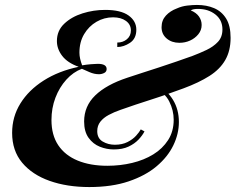

<svg xmlns="http://www.w3.org/2000/svg" viewBox="-20 -742 952 776"><path d="M564 -211Q556 -195 540 -178Q524 -161 499.5 -149.5Q475 -138 440 -138Q411 -138 383.5 -149Q356 -160 338 -185Q320 -210 320 -251Q320 -313 365 -356.5Q410 -400 495 -428Q522 -437 554.5 -447.5Q587 -458 622.5 -469.5Q658 -481 692.5 -493Q727 -505 758 -516Q787 -527 814.5 -540Q842 -553 860.5 -572.5Q879 -592 879 -623Q879 -661 850.5 -683.5Q822 -706 780 -706Q760 -706 751 -700Q773 -691 784 -675.5Q795 -660 795 -641Q795 -620 781.5 -603.5Q768 -587 748 -578Q728 -569 705 -569Q674 -569 653.5 -586.5Q633 -604 633 -632Q633 -660 650.5 -679Q668 -698 695 -708Q715 -717 737 -719.5Q759 -722 776 -722Q815 -722 845.5 -709Q876 -696 894 -667Q912 -638 912 -589Q912 -537 890.5 -499.5Q869 -462 826.5 -435Q784 -408 722 -385Q694 -375 662 -363.5Q630 -352 595.5 -341Q561 -330 528 -319Q495 -308 467 -298Q441 -289 419.5 -277.5Q398 -266 385.5 -250Q373 -234 373 -212Q373 -183 395 -170Q417 -157 444 -157Q474 -157 495.5 -168Q517 -179 530 -193.5Q543 -208 549 -219ZM454 -570Q477 -570 493 -583.5Q509 -597 509 -619Q509 -643 489 -657.5Q469 -672 437 -672Q401 -672 370 -654Q339 -636 320 -604Q301 -572 301 -529Q301 -517 304 -504Q307 -491 312 -478Q330 -481 348 -482.5Q366 -484 375 -484Q411 -484 411 -463Q411 -452 401 -447Q391 -442 380 -442Q361 -442 341.5 -450.5Q322 -459 311 -464Q276 -451 248 -420Q220 -389 204 -347Q188 -305 188 -257Q188 -196 215.5 -155Q243 -114 294 -93Q345 -72 414 -72Q466 -72 514 -83.5Q562 -95 599.5 -118Q637 -141 659.5 -176Q682 -211 682 -258Q682 -296 664 -332Q646 -368 600 -390L612 -400Q656 -377 679.5 -338Q703 -299 703 -249Q703 -201 680.5 -154.5Q658 -108 613 -70Q568 -32 500 -9Q432 14 341 14Q251 14 180.5 -11Q110 -36 69.5 -84.5Q29 -133 29 -205Q29 -270 62.5 -324Q96 -378 156.5 -416.5Q217 -455 298 -472Q253 -488 231.5 -516Q210 -544 210 -576Q210 -618 239.5 -646Q269 -674 313.5 -688Q358 -702 405 -702Q468 -702 499.5 -679.5Q531 -657 531 -622Q531 -586 505.5 -569Q480 -552 454 -552Z"/></svg>

Font: Playfair Display
Style: Bold Italic
Weight: 700
Italic angle: -14°
Designer: Claus Eggers Sørensen
Foundry: Claus Eggers Sørensen
Version: Version 1.203